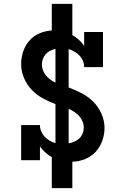

<svg xmlns="http://www.w3.org/2000/svg" viewBox="-20 -863 640 990"><path d="M247 107V-53Q229 -63 213.5 -77Q198 -91 186 -108V-37H89V-218H186Q186 -201 192.5 -185.5Q199 -170 210.5 -158Q222 -146 236.5 -137.5Q251 -129 266 -125V-326Q232 -339 200 -356.5Q168 -374 143 -400.5Q118 -427 103.5 -461.5Q89 -496 89 -532Q89 -565 99.5 -597Q110 -629 131.5 -653.5Q153 -678 183.5 -691Q214 -704 247 -706V-843H353V-682Q371 -672 386.5 -658Q402 -644 414 -627V-698H511V-517H414Q414 -534 407.5 -549.5Q401 -565 389.5 -577Q378 -589 363.5 -597Q349 -605 334 -610V-412Q369 -399 402.5 -381.5Q436 -364 462 -337.5Q488 -311 503.5 -275.5Q519 -240 519 -203Q519 -170 507.5 -137.5Q496 -105 473.5 -80.5Q451 -56 419 -43Q387 -30 353 -29V107ZM266 -437V-611Q252 -608 239 -601.5Q226 -595 216 -584Q206 -573 201 -559Q196 -545 196 -531Q196 -515 201.5 -500.5Q207 -486 217 -474Q227 -462 239.5 -452.5Q252 -443 266 -437ZM334 -124Q349 -126 363.5 -132.5Q378 -139 389 -149.5Q400 -160 406 -174.5Q412 -189 412 -205Q412 -221 405.5 -237Q399 -253 388 -265Q377 -277 363 -286Q349 -295 334 -302Z"/></svg>

Font: Iosevka Etoile Semibold
Style: Regular
Weight: 600
Designer: Belleve Invis
Foundry: Belleve Invis
Version: Version 22.1.2; ttfautohint (v1.8.4)